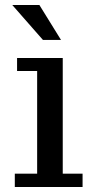

<svg xmlns="http://www.w3.org/2000/svg" viewBox="-20 -745 381 765"><path d="M39 0V-53H128V-462H48V-514H230V-53H309V0ZM151 -586 29 -725H137L223 -586Z"/></svg>

Font: Montagu Slab 24pt
Style: Regular
Weight: 400
Designer: Florian Karsten
Foundry: Florian Karsten
Version: Version 1.000